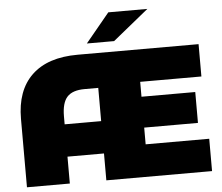

<svg xmlns="http://www.w3.org/2000/svg" viewBox="-60 -985 1218 1053"><g transform="rotate(-5 549.5 -458.5)"><path d="M1065 -178V0H483V-148H282V0H46V-376Q46 -533 133.5 -616.5Q221 -700 386 -700H1052V-522H715V-440H1011V-270H715V-178ZM483 -326V-509H408Q341 -509 311.5 -476.5Q282 -444 282 -370V-326ZM574 -917H789L592 -757H442Z"/></g></svg>

Font: Montserrat Alternates Black
Style: Regular
Weight: 900
Designer: Julieta Ulanovsky
Foundry: Julieta Ulanovsky
Version: Version 7.200